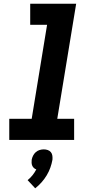

<svg xmlns="http://www.w3.org/2000/svg" viewBox="-20 -755 540 1036"><path d="M30 0V-114H151L234 -621H143V-735H391L289 -114H380V0ZM170 261 129 217Q144 205 155.5 190.5Q167 176 176 159Q169 157 163 151.5Q157 146 154 139Q151 132 150.5 123.5Q150 115 151 107Q153 96 158.5 85Q164 74 173 66Q182 58 193.5 54.5Q205 51 216 51Q227 51 237.5 54.5Q248 58 254.5 66Q261 74 262.5 85Q264 96 263 107Q259 129 251.5 150Q244 171 232 191Q220 211 204.5 228.5Q189 246 170 261Z"/></svg>

Font: Iosevka Curly Heavy Oblique
Style: Regular
Weight: 900
Italic angle: -9°
Monospace: yes
Designer: Belleve Invis
Foundry: Belleve Invis
Version: Version 11.1.0; ttfautohint (v1.8.3)